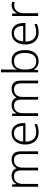

<svg xmlns="http://www.w3.org/2000/svg" viewBox="1538 -2338 810 3925"><g transform="rotate(-90 1942.5 -375.0)"><path d="M644 -542C561 -542 499 -506 468 -443H465C443 -509 387 -542 310 -542C227 -542 173 -500 146 -448H142L134 -532H88V0H145V-302C145 -431 201 -493 302 -493C376 -493 422 -448 422 -353V0H478V-311C478 -435 534 -493 636 -493C710 -493 756 -448 756 -353V0H812V-355C812 -485 749 -542 644 -542Z M1184 -542C1036 -542 951 -424 951 -262C951 -95 1039 10 1199 10C1267 10 1315 -1 1368 -24V-76C1309 -50 1267 -40 1201 -40C1079 -40 1011 -118 1010 -259H1390V-298C1390 -440 1320 -542 1184 -542ZM1183 -494C1284 -494 1331 -418 1331 -306H1012C1022 -427 1085 -494 1183 -494Z M2090 -542C2007 -542 1945 -506 1914 -443H1911C1889 -509 1833 -542 1756 -542C1673 -542 1619 -500 1592 -448H1588L1580 -532H1534V0H1591V-302C1591 -431 1647 -493 1748 -493C1822 -493 1868 -448 1868 -353V0H1924V-311C1924 -435 1980 -493 2082 -493C2156 -493 2202 -448 2202 -353V0H2258V-355C2258 -485 2195 -542 2090 -542Z M2484 -550V-760H2427V0H2470L2481 -86H2485C2512 -32 2568 10 2657 10C2804 10 2882 -99 2882 -267C2882 -448 2802 -542 2665 -542C2573 -542 2510 -497 2484 -436H2481C2482 -463 2484 -512 2484 -550ZM2658 -493C2769 -493 2823 -417 2823 -268C2823 -121 2765 -39 2651 -39C2531 -39 2484 -117 2484 -260V-267C2484 -414 2534 -493 2658 -493Z M3229 -542C3081 -542 2996 -424 2996 -262C2996 -95 3084 10 3244 10C3312 10 3360 -1 3413 -24V-76C3354 -50 3312 -40 3246 -40C3124 -40 3056 -118 3055 -259H3435V-298C3435 -440 3365 -542 3229 -542ZM3228 -494C3329 -494 3376 -418 3376 -306H3057C3067 -427 3130 -494 3228 -494Z M3798 -541C3718 -541 3663 -493 3636 -433H3633L3627 -532H3579V0H3636V-292C3636 -411 3698 -489 3795 -489C3819 -489 3840 -486 3861 -480L3870 -533C3849 -538 3824 -541 3798 -541Z"/></g></svg>

Font: Noto Sans Telugu Light
Style: Regular
Weight: 300
Designer: Jelle Bosma - Monotype Design Team
Foundry: Monotype Imaging Inc.
Version: Version 2.005